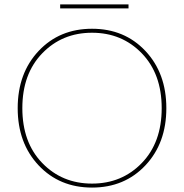

<svg xmlns="http://www.w3.org/2000/svg" viewBox="-20 -840 832 868"><path d="M637.5 -609.5Q732 -509 732 -351Q732 -193 637.5 -92.5Q543 8 396 8Q249 8 154.5 -92.5Q60 -193 60 -351Q60 -509 154.5 -609.5Q249 -710 396 -710Q543 -710 637.5 -609.5ZM171 -599Q81 -506 81 -351Q81 -196 171 -103Q261 -10 396 -10Q531 -10 621 -103Q711 -196 711 -351Q711 -506 621 -599Q531 -692 396 -692Q261 -692 171 -599ZM252 -802V-820H561V-802Z"/></svg>

Font: Poppins Thin
Style: Regular
Weight: 250
Designer: Ninad Kale (Devanagari), Jonny Pinhorn (Latin)
Foundry: Indian Type Foundry
Version: Version 3.200;PS 1.000;hotconv 16.6.54;makeotf.lib2.5.65590